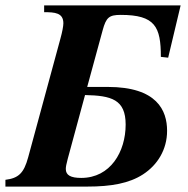

<svg xmlns="http://www.w3.org/2000/svg" viewBox="-38 -689 693 709"><path d="M629 -669H125V-644C164 -644 196 -642 196 -603C196 -593 192 -571 185 -546L66 -108C50 -49 30 -31 -18 -25V0H284C373 0 439 -12 490 -45C544 -80 579 -137 579 -206C579 -281 542 -368 360 -368H284L341 -577C354 -625 365 -634 408 -634C535 -634 556 -590 556 -479L583 -476ZM276 -338C373 -336 426 -322 426 -229C426 -129 370 -32 262 -32C223 -32 205 -42 205 -65C205 -73 207 -83 212 -102Z"/></svg>

Font: XITS
Style: Bold Italic
Weight: 700
Italic angle: -16.33°
Designer: MicroPress Inc., with final additions and corrections provided by Coen Hoffman, Elsevier (retired)
Version: Version 1.105